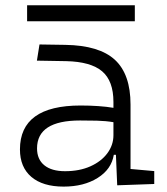

<svg xmlns="http://www.w3.org/2000/svg" viewBox="-20 -689 626 719"><path d="M418.9 4.9 414.1 -109.4H406.2Q397.5 -55.2 345.7 -22.7Q293.9 9.8 218.3 9.8Q140.1 9.8 97.4 -26.6Q54.7 -63 54.7 -129.4Q54.7 -293.9 281.7 -293.9Q316.4 -293.9 347.9 -291.7Q379.4 -289.6 404.8 -285.2V-307.1Q404.8 -386.2 362.3 -422.1Q319.8 -458 228 -460L118.2 -461.9L127.9 -522.5L224.6 -521Q351.6 -519 410.2 -465.1Q468.8 -411.1 468.8 -297.4V-56.2L557.6 -48.3V0ZM404.8 -231.4Q376 -236.3 343 -237.1Q310.1 -237.8 279.8 -237.8Q118.7 -237.8 118.7 -133.3Q118.7 -92.3 146 -70.1Q173.3 -47.9 223.6 -47.9Q277.8 -47.9 318.6 -66.2Q359.4 -84.5 382.1 -115.2Q404.8 -146 404.8 -182.6ZM81.5 -609.4V-669.4H484.9V-609.4Z"/></svg>

Font: Cascadia Code NF Light
Style: Regular
Weight: 300
Monospace: yes
Designer: Aaron Bell
Foundry: Saja Typeworks
Version: Version 2404.023; ttfautohint (v1.8.4)